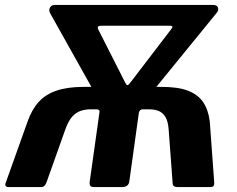

<svg xmlns="http://www.w3.org/2000/svg" viewBox="-20 -762 965 782"><path d="M16.7 0Q-2.6 0 2.8 -16.1L92.9 -268.5Q110.2 -317 138.2 -347.5Q166.3 -378.1 211 -393.1Q255.7 -408.1 321.2 -408.1H639.1Q704.8 -408.1 745.2 -392.8Q785.6 -377.4 806.8 -346.8Q828 -316.3 834.3 -268.5L852.5 -19.3Q854.2 0 837.6 0H702.9Q683.4 0 683.1 -16.1L667 -233.6Q664.6 -268.8 653.3 -286.4Q642 -304.1 625.2 -310.5Q608.4 -316.8 586.6 -316.8H562.4Q548.8 -316.8 545.7 -303.6L506.7 -23.3Q503.5 0 477.1 0H364.6Q351.8 0 348 -5Q344.2 -10 345.2 -20.7L385 -303.3Q386.7 -309.3 383.6 -313.1Q380.6 -316.8 373.4 -316.8H348.9Q327.3 -316.8 308.2 -310.3Q289.1 -303.8 273.6 -286.3Q258.2 -268.8 245.6 -233.6L169.4 -19.3Q162.6 0 147.1 0ZM490.5 -424.3Q494.8 -416 498.8 -415.3Q502.9 -414.6 509.9 -424.3L675.9 -641.3Q682.8 -649.1 682.1 -653.1Q681.4 -657.1 673.5 -657.1H392.5Q382.9 -657.1 379.8 -654Q376.7 -650.8 379.4 -643.7ZM386.5 -346.9 184.6 -707.3Q177.4 -720.6 183.7 -731.3Q190 -742 202.6 -742H846.9Q862.9 -742 867.4 -731.8Q871.8 -721.6 863.6 -711L572.2 -353.4Z"/></svg>

Font: Libre Franklin Thin
Style: Italic
Weight: 100
Italic angle: -8°
Designer: Pablo Impallari, Rodrigo Fuenzalida, Nhung Nguyen
Foundry: Impallari Type
Version: Version 3.000